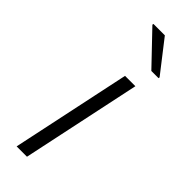

<svg xmlns="http://www.w3.org/2000/svg" viewBox="-249 -757 774 774"><g transform="rotate(45 138.0 -369.5)"><path d="M55 0 163 -510H222L114 0ZM224 -599 95 -734 96 -739H161L266 -604L265 -599Z"/></g></svg>

Font: Saira Expanded Light
Style: Italic
Weight: 300
Width: 7
Italic angle: -12°
Designer: Hector Gatti with collaboration of the Omnibus-Type team
Foundry: Omnibus-Type
Version: Version 1.101